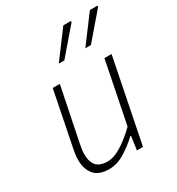

<svg xmlns="http://www.w3.org/2000/svg" viewBox="-176 -835 883 958"><g transform="rotate(-30 265.5 -356.0)"><path d="M175 12Q114 12 87.5 -20.5Q61 -53 61 -105Q61 -123 63 -136Q65 -149 69 -170L131 -480H172L110 -176Q106 -155 104 -141.5Q102 -128 102 -114Q102 -70 122 -47.5Q142 -25 188 -25Q219 -25 261.5 -49.5Q304 -74 358 -126L429 -480H470L374 0H339L350 -78H346Q305 -40 262 -14Q219 12 175 12ZM218 -570 333 -724H375L378 -719L250 -570ZM371 -570 486 -724H528L531 -719L403 -570Z"/></g></svg>

Font: Source Sans 3 ExtraLight Light
Style: Italic
Weight: 300
Italic angle: -11°
Version: Version 3.052;hotconv 1.1.0;makeotfexe 2.6.0